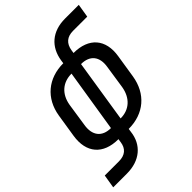

<svg xmlns="http://www.w3.org/2000/svg" viewBox="-270 -845 1139 1139"><g transform="rotate(-45 299.5 -275.0)"><path d="M210 20C204 70 173 95 122 95H3L-11 180H104C213 180 285 119 296 21L299 0C427 0 517 -77 537 -203L560 -349C580 -473 514 -550 386 -550L389 -570C397 -620 427 -645 477 -645H596L610 -730H495C386 -730 318 -669 303 -571L300 -550C173 -550 82 -474 62 -349L39 -203C19 -77 85 0 213 0ZM228 -78C154 -78 117 -125 130 -203L152 -349C165 -426 216 -472 291 -472ZM309 -78 371 -472C445 -472 482 -426 469 -349L447 -203C434 -125 383 -78 309 -78Z"/></g></svg>

Font: JetBrains Mono Medium
Style: Italic
Weight: 436
Italic angle: -9°
Monospace: yes
Designer: Philipp Nurullin, Konstantin Bulenkov
Foundry: JetBrains
Version: Version 2.305